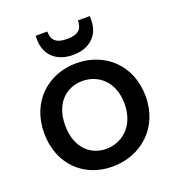

<svg xmlns="http://www.w3.org/2000/svg" viewBox="-140 -881 919 1002"><g transform="rotate(-20 320.0 -379.5)"><path d="M315 10C474 10 602 -102 602 -276C602 -450 478 -562 320 -562C162 -562 38 -450 38 -276C38 -102 157 10 315 10ZM155 -277C155 -404 233 -464 318 -464C403 -464 485 -404 485 -277C485 -150 400 -88 316 -88C230 -88 155 -150 155 -277ZM170 -748C170 -665 226 -608 320 -608C415 -608 471 -664 471 -747V-769H405C405 -724 385 -697 320 -697C255 -697 235 -724 235 -769H170Z"/></g></svg>

Font: Malmofest Medium
Style: Regular
Weight: 500
Designer: Jonny Pinhorn (Poppins), Kolossal
Version: Version 1.004;Glyphs 3.1.2 (3151)